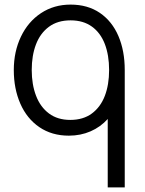

<svg xmlns="http://www.w3.org/2000/svg" viewBox="-20 -575 632 835"><path d="M522.5 -270.5V240H448.5V-57.5Q417 -22.5 373.8 -3.8Q330.5 15 279.5 15Q205.5 15 151.2 -22Q97 -59 68.5 -124Q40 -189 40 -270.5Q40 -350.5 71 -415.5Q102 -480.5 158.2 -517.8Q214.5 -555 287 -555Q361.5 -555 414.5 -518.8Q467.5 -482.5 495 -418.2Q522.5 -354 522.5 -270.5ZM454.5 -270.5Q454.5 -335 435.8 -383.8Q417 -432.5 379.5 -459.5Q342 -486.5 287 -486.5Q230.5 -486.5 192.8 -458.5Q155 -430.5 136.5 -382Q118 -333.5 118 -270.5Q118 -207.5 136.8 -158.5Q155.5 -109.5 193 -81.5Q230.5 -53.5 285.5 -53.5Q341.5 -53.5 379.2 -81.2Q417 -109 435.8 -157.8Q454.5 -206.5 454.5 -270.5Z"/></svg>

Font: CCSD_manrope
Style: Regular
Weight: 400
Designer: Mikhail Sharanda
Foundry: Mikhail Sharanda
Version: Version 4.503